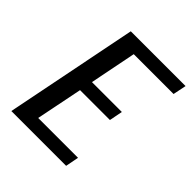

<svg xmlns="http://www.w3.org/2000/svg" viewBox="-176 -739 852 852"><g transform="rotate(45 250.0 -312.5)"><path d="M499.5 -625 486.8 -562.5H236.8L193.4 -343.8H380.9L368.7 -281.2H181.2L137.2 -62.5H387.2L375 0H31.2L155.8 -625Z"/></g></svg>

Font: Juliett
Style: Bold Italic
Weight: 700
Italic angle: -11.25°
Designer: GGBotNet
Foundry: GGBotNet
Version: 0.60